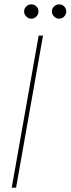

<svg xmlns="http://www.w3.org/2000/svg" viewBox="-20 -864 325 884"><path d="M34 0 158 -700H178L54 0ZM124 -778Q111 -778 101 -788Q91 -798 91 -811Q91 -825 101 -834.5Q111 -844 124 -844Q138 -844 147.5 -834.5Q157 -825 157 -811Q157 -798 147.5 -788Q138 -778 124 -778ZM252 -778Q239 -778 229 -788Q219 -798 219 -811Q219 -825 229 -834.5Q239 -844 252 -844Q266 -844 275.5 -834.5Q285 -825 285 -811Q285 -798 275.5 -788Q266 -778 252 -778Z"/></svg>

Font: DM Sans 24pt Thin
Style: Italic
Weight: 250
Italic angle: -10°
Designer: Colophon Foundry, Jonny Pinhorn
Foundry: Colophon Foundry
Version: Version 4.004;gftools[0.9.30]